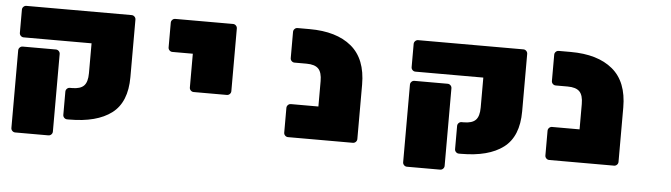

<svg xmlns="http://www.w3.org/2000/svg" viewBox="-50 -915 4350 1245"><g transform="rotate(5 2125.0 -293.0)"><path d="M78 -700H763Q774 -700 782 -692Q790 -684 790 -673V-299Q790 -135 694 -62.5Q598 10 419 10H405Q394 10 386 2Q378 -6 378 -17V-168Q378 -179 386 -187Q394 -195 405 -195H419Q473 -195 496.5 -219Q520 -243 520 -300V-495H78Q67 -495 59 -503Q51 -511 51 -522V-673Q51 -684 59 -692Q67 -700 78 -700ZM293 124H77Q66 124 58 116Q50 108 50 97V-408Q50 -419 58 -427Q66 -435 77 -435H293Q304 -435 312 -427Q320 -419 320 -408V97Q320 108 312 116Q304 124 293 124Z M1423 -238H1207Q1196 -238 1188 -246Q1180 -254 1180 -265V-485H1047Q1036 -485 1028 -493Q1020 -501 1020 -512V-673Q1020 -684 1028 -692Q1036 -700 1047 -700H1423Q1434 -700 1442 -692Q1450 -684 1450 -673V-265Q1450 -254 1442 -246Q1434 -238 1423 -238Z M2291 -381V-27Q2291 -16 2283 -8Q2275 0 2264 0H1842Q1831 0 1823 -8Q1815 -16 1815 -27V-188Q1815 -199 1823 -207Q1831 -215 1842 -215H2021V-380Q2021 -437 1997.5 -461Q1974 -485 1920 -485H1842Q1831 -485 1823 -493Q1815 -501 1815 -512V-683Q1815 -694 1823 -702Q1831 -710 1842 -710H1920Q2096 -710 2193.5 -629Q2291 -548 2291 -381Z M2628 -700H3313Q3324 -700 3332 -692Q3340 -684 3340 -673V-299Q3340 -135 3244 -62.5Q3148 10 2969 10H2955Q2944 10 2936 2Q2928 -6 2928 -17V-168Q2928 -179 2936 -187Q2944 -195 2955 -195H2969Q3023 -195 3046.5 -219Q3070 -243 3070 -300V-495H2628Q2617 -495 2609 -503Q2601 -511 2601 -522V-673Q2601 -684 2609 -692Q2617 -700 2628 -700ZM2843 124H2627Q2616 124 2608 116Q2600 108 2600 97V-408Q2600 -419 2608 -427Q2616 -435 2627 -435H2843Q2854 -435 2862 -427Q2870 -419 2870 -408V97Q2870 108 2862 116Q2854 124 2843 124Z M3991 -381V-27Q3991 -16 3983 -8Q3975 0 3964 0H3542Q3531 0 3523 -8Q3515 -16 3515 -27V-188Q3515 -199 3523 -207Q3531 -215 3542 -215H3721V-380Q3721 -437 3697.5 -461Q3674 -485 3620 -485H3542Q3531 -485 3523 -493Q3515 -501 3515 -512V-683Q3515 -694 3523 -702Q3531 -710 3542 -710H3620Q3796 -710 3893.5 -629Q3991 -548 3991 -381Z"/></g></svg>

Font: Rubik Mono One
Style: Regular
Weight: 400
Designer: Hubert and Fischer with Elvire Volk Leonovitch (Cyrillic Expansion: Cyreal)
Foundry: Hubert and Fischer with Elvire Volk Leonovitch
Version: Version 2.000